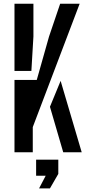

<svg xmlns="http://www.w3.org/2000/svg" viewBox="-20 -820 466 1034"><path d="M58 0V-389.5H178L244 -623L304 -800H409L156.5 -135.5V0ZM58 -438V-800H160V-623.5L149 -438ZM320.5 0 249 -245 306.5 -384.5 420 0ZM190.5 194.5 226 126.5H174.5V40H294V116.5L249 194.5Z"/></svg>

Font: Big Shoulders Stencil Text SemiBold
Style: Regular
Weight: 600
Designer: Patric King
Foundry: XO Type Co
Version: Version 1.000